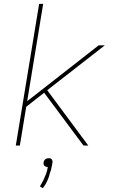

<svg xmlns="http://www.w3.org/2000/svg" viewBox="-20 -755 640 996"><path d="M62 0 183 -735H204L121 -230L492 -520H524L225 -287L438 0H413L209 -274L116 -201L83 0ZM202 221 187 212 195 198Q196 195 198.5 191.5Q201 188 202.5 184.5Q204 181 206 177.5Q208 174 209.5 170Q211 166 212 163Q213 160 215 156Q217 152 218.5 148Q220 144 221 140.5Q222 137 223.5 132.5Q225 128 225 126L228 111H225Q222 111 220 110.5Q218 110 215.5 108.5Q213 107 211 105.5Q209 104 208 101.5Q207 99 206 96Q205 93 206 91V88Q206 86 207 83Q208 80 209.5 77.5Q211 75 213 73Q215 71 217.5 69.5Q220 68 223.5 67Q227 66 228 66H233Q236 66 238.5 66Q241 66 243 67Q245 68 247 70Q249 72 250 74.5Q251 77 252 80Q253 83 253 84L252 88Q251 93 250.5 98Q250 103 248.5 107.5Q247 112 246.5 117Q246 122 244.5 127Q243 132 241 136.5Q239 141 238 146Q237 151 235.5 155.5Q234 160 232.5 165Q231 170 228.5 175.5Q226 181 224 185.5Q222 190 219 195.5Q216 201 215 203L213 206Z"/></svg>

Font: Iosevka Aile Thin Oblique
Style: Regular
Weight: 100
Italic angle: -9°
Designer: Belleve Invis
Foundry: Belleve Invis
Version: Version 31.1.0; ttfautohint (v1.8.4)